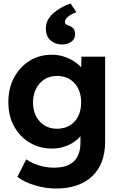

<svg xmlns="http://www.w3.org/2000/svg" viewBox="-20 -855 703 1105"><path d="M80 163 131 62Q151 76 177 87Q203 98 231.5 104Q260 110 290 110Q342 110 375.5 94Q409 78 426 46Q443 14 443 -34V-126L467 -121Q461 -88 433.5 -60.5Q406 -33 365.5 -16.5Q325 0 281 0Q208 0 151 -34Q94 -68 61 -128Q28 -188 28 -267Q28 -346 60.5 -407.5Q93 -469 149.5 -504.5Q206 -540 278 -540Q308 -540 335.5 -533Q363 -526 386.5 -513.5Q410 -501 428.5 -485.5Q447 -470 459 -452Q471 -434 474 -416L445 -408L449 -529H585V-40Q585 25 566 75Q547 125 510.5 159.5Q474 194 421.5 212Q369 230 304 230Q241 230 180 211.5Q119 193 80 163ZM447 -266Q447 -311 430 -345.5Q413 -380 381.5 -399Q350 -418 308 -418Q267 -418 236 -398.5Q205 -379 187.5 -344.5Q170 -310 170 -266Q170 -221 187.5 -186.5Q205 -152 236 -133Q267 -114 308 -114Q350 -114 381.5 -133Q413 -152 430 -186Q447 -220 447 -266ZM244 -692Q244 -720 257 -742.5Q270 -765 291 -782.5Q312 -800 337 -813.5Q362 -827 386 -835L420 -784Q407 -781 391.5 -772.5Q376 -764 365 -752.5Q354 -741 354 -728Q354 -718 361 -714.5Q368 -711 378 -707Q393 -701 402.5 -691Q412 -681 412 -659Q412 -629 389.5 -614Q367 -599 335 -599Q300 -599 272 -621.5Q244 -644 244 -692Z"/></svg>

Font: Our Lexend SemiBold
Style: Regular
Weight: 600
Designer: Bonnie Shaver-Troup, Thomas Jockin
Foundry: Lexend
Version: Version 1.007